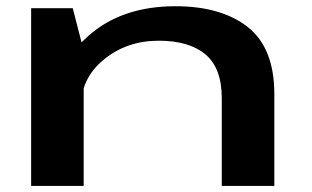

<svg xmlns="http://www.w3.org/2000/svg" viewBox="-20 -612 1027 632"><path d="M82.5 0H255.5V-445L219.5 -585H82.5ZM710 0H883V-302Q883 -454 795.8 -522.8Q708.5 -591.5 557.5 -591.5Q381.5 -591.5 272 -494.8Q162.5 -398 162.5 -319.5L246 -258Q246 -354 321.8 -416Q397.5 -478 502.5 -478Q602.5 -478 656.2 -433Q710 -388 710 -288.5Z"/></svg>

Font: Anybody ExtraExpanded SemiBold
Style: Regular
Weight: 600
Width: 8
Version: Version 1.113;gftools[0.9.25]